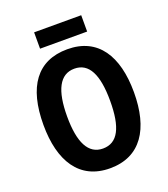

<svg xmlns="http://www.w3.org/2000/svg" viewBox="-159 -994 975 1115"><g transform="rotate(-20 329.0 -436.5)"><path d="M474 -883H183V-782H474ZM609 -358C609 -583 519 -725 330 -725C143 -725 50 -594 50 -359C50 -135 140 10 329 10C519 10 609 -133 609 -358ZM196 -358C196 -519 239 -605 330 -605C420 -605 462 -521 462 -358C462 -195 421 -112 329 -112C239 -112 196 -197 196 -358Z"/></g></svg>

Font: Noto Sans Gujarati UI Condensed
Style: Bold
Weight: 700
Width: 3
Designer: Jelle Bosma - Monotype Design Team, Universal Thirst
Foundry: Monotype Imaging Inc.
Version: Version 2.106